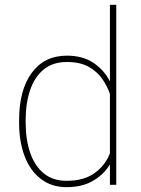

<svg xmlns="http://www.w3.org/2000/svg" viewBox="-20 -770 587 800"><path d="M59.6 -259.3V-269.5Q59.6 -394.5 112.1 -466.3Q164.6 -538.1 258.8 -538.1Q324.2 -538.1 368.7 -508.5Q413.1 -479 438 -431.2V-750H464.4V0H438V-85Q413.6 -43.9 368.4 -17.1Q323.2 9.8 257.8 9.8Q195.3 9.8 150.9 -23.9Q106.4 -57.6 83 -118.2Q59.6 -178.7 59.6 -259.3ZM86.9 -269.5V-259.3Q86.9 -189 105.5 -134.3Q124 -79.6 161.9 -48.1Q199.7 -16.6 257.3 -16.6Q330.1 -16.6 374.8 -49.3Q419.4 -82 438 -131.3V-378.4Q427.7 -409.2 407 -439.9Q386.2 -470.7 350.3 -491.2Q314.5 -511.7 258.3 -511.7Q200.2 -511.7 162.1 -480.5Q124 -449.2 105.5 -394.5Q86.9 -339.8 86.9 -269.5Z"/></svg>

Font: Vazirmatn RD UI Thin
Style: Regular
Weight: 100
Designer: Saber Rastikerdar
Foundry: Saber Rastikerdar
Version: Version 33.003